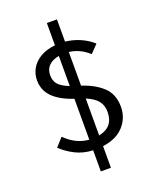

<svg xmlns="http://www.w3.org/2000/svg" viewBox="-134 -679 694 864"><g transform="rotate(-20 213.0 -247.0)"><path d="M245.6 -495.6Q284.7 -491.2 318.1 -476.1Q351.6 -460.9 375.5 -439L339.4 -401.4Q297.4 -439.9 245.6 -445.8V-284.7Q308.1 -264.2 345 -229.2Q381.8 -194.3 381.8 -134.3Q381.8 -81.1 346.4 -42.2Q311 -3.4 245.6 4.9V108.4H197.3V7.3Q150.9 5.4 113.5 -13.7Q76.2 -32.7 48.8 -59.1L84.5 -98.6Q134.8 -48.3 197.3 -43.5V-239.3Q133.3 -260.7 100.3 -293.7Q67.4 -326.7 67.4 -375Q67.4 -404.3 82 -430.4Q96.7 -456.5 126 -473.9Q155.3 -491.2 197.3 -495.6V-602.1H245.6ZM130.9 -375.5Q130.9 -349.1 145.3 -332.3Q159.7 -315.4 197.3 -300.3V-444.3Q167 -439.5 148.9 -422.1Q130.9 -404.8 130.9 -375.5ZM245.6 -46.4Q317.4 -60.5 317.4 -133.3Q317.4 -164.1 301 -185.3Q284.7 -206.5 245.6 -223.1Z"/></g></svg>

Font: Amiri Typewriter
Style: Regular
Weight: 400
Monospace: yes
Designer: Khaled Hosny
Version: Version 1.1